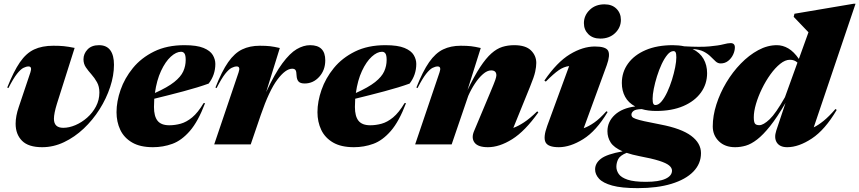

<svg xmlns="http://www.w3.org/2000/svg" viewBox="-20 -767 4565 1020"><path d="M585.5 -423Q585.5 -366 565.2 -304.8Q545 -243.5 509 -186.5Q473 -129.5 424.8 -84Q376.5 -38.5 320.2 -11.8Q264 15 204 15Q131 15 97 -19.2Q63 -53.5 63 -109.5Q63 -150 79.5 -198L141.5 -382.5Q152 -414 131.5 -414Q119.5 -414 104.5 -406.5Q89.5 -399 70.2 -374.8Q51 -350.5 24.5 -299L18.5 -302Q52.5 -388 85.8 -436.2Q119 -484.5 161.2 -504.2Q203.5 -524 263.5 -524Q295.5 -524 318.5 -521.8Q341.5 -519.5 376.5 -512.5L282.5 -216Q266.5 -164 266.5 -136Q266.5 -88 316 -88Q347 -88 380.5 -102.2Q414 -116.5 443 -142Q472 -167.5 490 -201.8Q508 -236 508 -275.5Q508 -307.5 495.2 -330.2Q482.5 -353 465.8 -371.8Q449 -390.5 436.2 -409.2Q423.5 -428 423.5 -452Q423.5 -481.5 445 -504.2Q466.5 -527 506 -527Q546 -527 565.8 -500.2Q585.5 -473.5 585.5 -423Z M1069.5 -219Q1032.5 -121.5 988.5 -71Q944.5 -20.5 895.5 -2.8Q846.5 15 792.5 15Q724.5 15 681.8 -10Q639 -35 619 -77.2Q599 -119.5 599 -171Q599 -227.5 620.5 -289.5Q642 -351.5 686 -405.5Q730 -459.5 798.2 -493.2Q866.5 -527 960 -527Q1026 -527 1061.5 -512.2Q1097 -497.5 1110.5 -474.5Q1124 -451.5 1124 -427.5Q1124 -369 1088.5 -323Q1033.5 -303 954.8 -282Q876 -261 799.5 -242.5Q798 -221 798 -198.5Q798 -149.5 817 -125.5Q836 -101.5 879.5 -101.5Q909.5 -101.5 939.8 -109.8Q970 -118 1000.8 -143.2Q1031.5 -168.5 1061.5 -219ZM942 -492Q916 -492 887.2 -465.8Q858.5 -439.5 835.5 -390.2Q812.5 -341 803 -273Q870 -303 905.2 -331Q940.5 -359 953.5 -387.8Q966.5 -416.5 966.5 -448.5Q966.5 -473.5 960 -482.8Q953.5 -492 942 -492Z M1247.5 -382.5Q1258.5 -414 1237.5 -414Q1225.5 -414 1210.5 -406.5Q1195.5 -399 1176.2 -374.8Q1157 -350.5 1130.5 -299L1124.5 -302Q1158.5 -388.5 1192.2 -436.8Q1226 -485 1266.5 -504.5Q1307 -524 1360 -524Q1394 -524 1415 -521.5Q1436 -519 1466.5 -512L1394 -278Q1440 -376.5 1480 -430.5Q1520 -484.5 1556.2 -505.8Q1592.5 -527 1627.5 -527Q1708 -527 1708 -446.5Q1708 -394.5 1676 -359Q1644 -323.5 1598.5 -323.5Q1575.5 -323.5 1566 -334Q1556.5 -344.5 1555.5 -366Q1555 -387.5 1549.8 -394.8Q1544.5 -402 1532.5 -402Q1497 -402 1453.5 -344Q1410 -286 1365.5 -156.5L1312 0H1118Z M2137 -219Q2100 -121.5 2056 -71Q2012 -20.5 1963 -2.8Q1914 15 1860 15Q1792 15 1749.2 -10Q1706.5 -35 1686.5 -77.2Q1666.5 -119.5 1666.5 -171Q1666.5 -227.5 1688 -289.5Q1709.5 -351.5 1753.5 -405.5Q1797.5 -459.5 1865.8 -493.2Q1934 -527 2027.5 -527Q2093.5 -527 2129 -512.2Q2164.5 -497.5 2178 -474.5Q2191.5 -451.5 2191.5 -427.5Q2191.5 -369 2156 -323Q2101 -303 2022.2 -282Q1943.5 -261 1867 -242.5Q1865.5 -221 1865.5 -198.5Q1865.5 -149.5 1884.5 -125.5Q1903.5 -101.5 1947 -101.5Q1977 -101.5 2007.2 -109.8Q2037.5 -118 2068.2 -143.2Q2099 -168.5 2129 -219ZM2009.5 -492Q1983.5 -492 1954.8 -465.8Q1926 -439.5 1903 -390.2Q1880 -341 1870.5 -273Q1937.5 -303 1972.8 -331Q2008 -359 2021 -387.8Q2034 -416.5 2034 -448.5Q2034 -473.5 2027.5 -482.8Q2021 -492 2009.5 -492Z M2198 -299 2192 -302Q2226 -388.5 2259.8 -436.8Q2293.5 -485 2334 -504.5Q2374.5 -524 2427.5 -524Q2461.5 -524 2482.5 -521.5Q2503.5 -519 2534 -512L2463.5 -288.5Q2500 -364 2531 -411Q2562 -458 2590.5 -483.2Q2619 -508.5 2648.5 -517.8Q2678 -527 2711.5 -527Q2772.5 -527 2800.8 -499.2Q2829 -471.5 2829 -432.5Q2829 -412.5 2823.2 -385.8Q2817.5 -359 2795.5 -305.5L2707 -87.5Q2732.5 -96.5 2763.5 -116.8Q2794.5 -137 2834 -175.5L2840 -170Q2769 -70 2701 -27.5Q2633 15 2572 15Q2519.5 15 2501.2 -9.2Q2483 -33.5 2498 -69.5L2585.5 -278Q2605.5 -325.5 2611.2 -342.2Q2617 -359 2617 -367Q2617 -393 2589 -393Q2568.5 -393 2546 -373.5Q2523.5 -354 2503 -323Q2482.5 -292 2467.5 -257.5L2379.5 0H2185.5L2315 -382.5Q2326 -414 2305 -414Q2293 -414 2278 -406.5Q2263 -399 2243.8 -374.8Q2224.5 -350.5 2198 -299Z M3082 -644Q3082 -684.5 3112.5 -714.2Q3143 -744 3191.5 -744Q3231.5 -744 3255 -720.5Q3278.5 -697 3278.5 -661.5Q3278.5 -621 3248 -591.5Q3217.5 -562 3169 -562Q3129 -562 3105.5 -585.5Q3082 -609 3082 -644ZM2887 -98 3003.5 -416Q2975 -412.5 2948.5 -394.2Q2922 -376 2879.5 -333.5L2872 -339Q2939 -437 3007.5 -478.5Q3076 -520 3140.5 -520Q3199 -520 3210.8 -497Q3222.5 -474 3203.5 -421L3081 -86Q3107 -95 3136.8 -115.8Q3166.5 -136.5 3201.5 -176L3208 -172Q3147.5 -71 3078.5 -28Q3009.5 15 2948.5 15Q2891.5 15 2878.2 -11.2Q2865 -37.5 2887 -98Z M3368 232.5Q3282 232.5 3232.5 218.8Q3183 205 3162.2 182.2Q3141.5 159.5 3141.5 133Q3141.5 100 3172.8 76Q3204 52 3287.5 37Q3241.5 17 3224.2 -10Q3207 -37 3207 -70Q3207 -120.5 3246.2 -156.8Q3285.5 -193 3354.5 -201.5Q3318.5 -220.5 3301 -252.8Q3283.5 -285 3283.5 -326Q3283.5 -384 3316.5 -429.5Q3349.5 -475 3410.2 -501Q3471 -527 3554 -527Q3587 -527 3615 -521Q3700.5 -516 3749.2 -520.5Q3798 -525 3822.5 -531.5Q3847 -538 3861 -538Q3884 -538 3884 -515.5Q3884 -496.5 3874.5 -476.5Q3865 -456.5 3848 -443.2Q3831 -430 3808.5 -430Q3793.5 -430 3781.8 -440.8Q3770 -451.5 3755.5 -466.2Q3741 -481 3718.5 -492.8Q3696 -504.5 3659.5 -506.5Q3698.5 -487.5 3717.5 -454.2Q3736.5 -421 3736.5 -378.5Q3736.5 -320.5 3703.5 -275Q3670.5 -229.5 3610 -203.5Q3549.5 -177.5 3466 -177.5Q3423 -177.5 3389 -187.5Q3356 -186.5 3345.2 -177.5Q3334.5 -168.5 3334.5 -158Q3334.5 -151.5 3338.5 -146.2Q3342.5 -141 3357.2 -135.5Q3372 -130 3403.2 -123Q3434.5 -116 3489.5 -105.5Q3599.5 -84.5 3651.8 -45.5Q3704 -6.5 3704 46.5Q3704 103 3663.2 144.8Q3622.5 186.5 3547.2 209.5Q3472 232.5 3368 232.5ZM3462 -209Q3478.5 -209 3494.5 -228.2Q3510.5 -247.5 3524.8 -278Q3539 -308.5 3549.8 -343Q3560.5 -377.5 3566.8 -409.2Q3573 -441 3573 -462Q3573 -482 3569.2 -488.8Q3565.5 -495.5 3558 -495.5Q3541.5 -495.5 3525.5 -476.2Q3509.5 -457 3495.2 -426.5Q3481 -396 3470.2 -361.5Q3459.5 -327 3453.2 -295.2Q3447 -263.5 3447 -242.5Q3447 -222.5 3450.8 -215.8Q3454.5 -209 3462 -209ZM3254.5 119Q3254.5 139 3267.2 157.5Q3280 176 3314 187.5Q3348 199 3411.5 199Q3480 199 3515 183Q3550 167 3550 139.5Q3550 124.5 3534.5 111.8Q3519 99 3481.2 87Q3443.5 75 3376.5 62.5Q3338 55 3309 45Q3274 59 3264.2 78.5Q3254.5 98 3254.5 119Z M4425 -183Q4363 -77.5 4293 -31.2Q4223 15 4162 15Q4123 15 4107 -9.5Q4091 -34 4104 -73.5L4153 -220Q4108 -143 4070.8 -96.5Q4033.5 -50 4002 -25.8Q3970.5 -1.5 3942 6.8Q3913.5 15 3885.5 15Q3831 15 3798.8 -16.8Q3766.5 -48.5 3766.5 -95.5Q3766.5 -152 3785.8 -212.2Q3805 -272.5 3838.5 -328.5Q3872 -384.5 3915.5 -429.2Q3959 -474 4008 -500.5Q4057 -527 4107 -527Q4138.5 -527 4168 -509.8Q4197.5 -492.5 4224 -454L4275 -595.5L4196.5 -677.5L4200.5 -694L4514 -747H4525L4303 -90.5Q4327 -102 4355.2 -124.8Q4383.5 -147.5 4418.5 -188ZM3984.5 -144Q3984.5 -119.5 3990.5 -110.8Q3996.5 -102 4014 -102Q4035.5 -102 4068.5 -133.2Q4101.5 -164.5 4150 -250.5L4216.5 -434.5Q4200.5 -449.5 4176.5 -449.5Q4151.5 -449.5 4124.8 -428Q4098 -406.5 4073 -371.8Q4048 -337 4028 -296Q4008 -255 3996.2 -215Q3984.5 -175 3984.5 -144Z"/></svg>

Font: Newsreader Display ExtraBold
Style: Italic
Weight: 800
Italic angle: -17°
Designer: Hugues Gentile
Foundry: Production Type
Version: Version 1.001